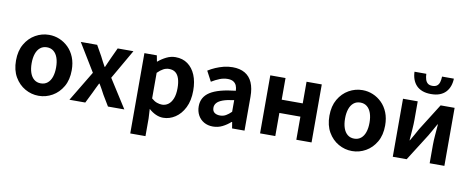

<svg xmlns="http://www.w3.org/2000/svg" viewBox="-81 -1221 4470 1825"><g transform="rotate(10 2153.5 -308.5)"><path d="M313 14Q243 14 181.5 -21Q120 -56 82 -121.5Q44 -187 44 -280Q44 -373 82 -438.5Q120 -504 181.5 -539Q243 -574 313 -574Q366 -574 414 -554Q462 -534 500 -496.5Q538 -459 560 -404.5Q582 -350 582 -280Q582 -187 544 -121.5Q506 -56 444.5 -21Q383 14 313 14ZM313 -106Q351 -106 377.5 -127.5Q404 -149 417.5 -188Q431 -227 431 -280Q431 -333 417.5 -372Q404 -411 377.5 -432.5Q351 -454 313 -454Q275 -454 248.5 -432.5Q222 -411 208.5 -372Q195 -333 195 -280Q195 -227 208.5 -188Q222 -149 248.5 -127.5Q275 -106 313 -106Z M609 0 784 -291 620 -560H778L834 -461Q846 -437 858.5 -413Q871 -389 884 -366H888Q898 -389 908.5 -413Q919 -437 930 -461L976 -560H1128L964 -275L1139 0H981L919 -103Q906 -128 892.5 -152.5Q879 -177 865 -200H860Q848 -177 836.5 -152.5Q825 -128 813 -103L762 0Z M1234 215V-560H1354L1365 -502H1368Q1403 -532 1445.5 -553Q1488 -574 1533 -574Q1602 -574 1651 -538.5Q1700 -503 1726.5 -439.5Q1753 -376 1753 -289Q1753 -193 1719 -125Q1685 -57 1630.5 -21.5Q1576 14 1515 14Q1479 14 1443.5 -2Q1408 -18 1376 -47L1381 44V215ZM1483 -107Q1516 -107 1543 -126.5Q1570 -146 1586 -186Q1602 -226 1602 -287Q1602 -340 1590 -377.5Q1578 -415 1554 -434Q1530 -453 1491 -453Q1463 -453 1436.5 -439Q1410 -425 1381 -396V-149Q1408 -125 1434 -116Q1460 -107 1483 -107Z M1995 14Q1946 14 1908.5 -7.5Q1871 -29 1850.5 -67Q1830 -105 1830 -153Q1830 -242 1907 -291.5Q1984 -341 2152 -359Q2151 -387 2142 -408.5Q2133 -430 2112.5 -443Q2092 -456 2057 -456Q2018 -456 1980 -441Q1942 -426 1903 -402L1851 -500Q1884 -521 1921 -537Q1958 -553 1999 -563.5Q2040 -574 2084 -574Q2155 -574 2203 -546Q2251 -518 2275 -463Q2299 -408 2299 -327V0H2179L2169 -60H2164Q2128 -28 2086 -7Q2044 14 1995 14ZM2044 -101Q2075 -101 2100.5 -115.5Q2126 -130 2152 -156V-268Q2084 -260 2044 -245Q2004 -230 1987 -209.5Q1970 -189 1970 -164Q1970 -131 1990.5 -116Q2011 -101 2044 -101Z M2449 0V-560H2596V-351H2799V-560H2946V0H2799V-223H2596V0Z M3338 14Q3268 14 3206.5 -21Q3145 -56 3107 -121.5Q3069 -187 3069 -280Q3069 -373 3107 -438.5Q3145 -504 3206.5 -539Q3268 -574 3338 -574Q3391 -574 3439 -554Q3487 -534 3525 -496.5Q3563 -459 3585 -404.5Q3607 -350 3607 -280Q3607 -187 3569 -121.5Q3531 -56 3469.5 -21Q3408 14 3338 14ZM3338 -106Q3376 -106 3402.5 -127.5Q3429 -149 3442.5 -188Q3456 -227 3456 -280Q3456 -333 3442.5 -372Q3429 -411 3402.5 -432.5Q3376 -454 3338 -454Q3300 -454 3273.5 -432.5Q3247 -411 3233.5 -372Q3220 -333 3220 -280Q3220 -227 3233.5 -188Q3247 -149 3273.5 -127.5Q3300 -106 3338 -106Z M3730 0V-560H3872V-383Q3872 -341 3868 -288Q3864 -235 3860 -182H3863Q3878 -208 3897.5 -242Q3917 -276 3930 -301L4093 -560H4228V0H4086V-176Q4086 -219 4090.5 -272Q4095 -325 4099 -377H4095Q4081 -352 4061.5 -317.5Q4042 -283 4028 -259L3864 0ZM3983 -650Q3935 -650 3899.5 -663.5Q3864 -677 3841 -701.5Q3818 -726 3806 -759.5Q3794 -793 3793 -832H3907Q3908 -801 3915.5 -777.5Q3923 -754 3939 -741.5Q3955 -729 3983 -729Q4011 -729 4027.5 -741.5Q4044 -754 4051 -777.5Q4058 -801 4059 -832H4173Q4172 -793 4160 -759.5Q4148 -726 4125 -701.5Q4102 -677 4067 -663.5Q4032 -650 3983 -650Z"/></g></svg>

Font: Noto Sans SC
Style: Bold
Weight: 700
Designer: Ryoko NISHIZUKA  (kana, bopomofo & ideographs); Paul D. Hunt (Latin, Greek & Cyrillic); Sandoll Communications , Soo-you
Foundry: Adobe
Version: Version 2.004-H2;hotconv 1.0.118;makeotfexe 2.5.65603